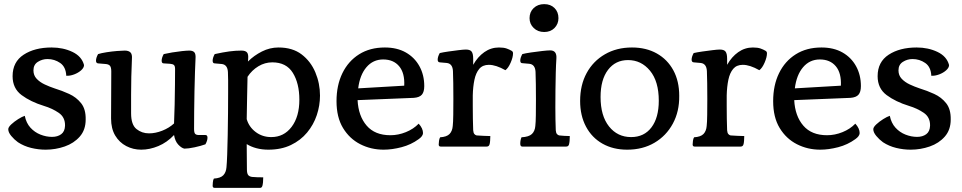

<svg xmlns="http://www.w3.org/2000/svg" viewBox="-20 -790 4660 930"><path d="M201 -65Q166 -65 131 -73.5Q96 -82 67 -101Q49 -114 34.5 -131.5Q20 -149 20 -164Q20 -174 34.5 -187.5Q49 -201 68 -213Q87 -225 100 -229Q107 -194 127.5 -171.5Q148 -149 176 -138Q204 -127 232 -127Q259 -127 276.5 -140Q294 -153 295 -181Q296 -222 264.5 -243.5Q233 -265 193 -277Q128 -297 84.5 -329.5Q41 -362 41 -421Q41 -490 94.5 -525Q148 -560 230 -560Q286 -560 331 -538.5Q376 -517 387 -475Q387 -462 373 -449.5Q359 -437 339 -429.5Q319 -422 301 -423Q299 -466 271.5 -485Q244 -504 210 -504Q185 -504 163.5 -490.5Q142 -477 142 -449Q142 -425 157.5 -408.5Q173 -392 196.5 -381Q220 -370 244 -362Q280 -351 315 -335Q350 -319 373 -290Q396 -261 395 -211Q395 -161 366.5 -128.5Q338 -96 293.5 -80.5Q249 -65 201 -65Z M664 -65Q625 -65 591.5 -82.5Q558 -100 538 -133.5Q518 -167 518 -216L519 -444Q519 -464 512.5 -471.5Q506 -479 491 -480L455 -483Q445 -484 445 -496Q445 -510 455 -528Q471 -533 496.5 -537Q522 -541 547 -543Q572 -545 584 -545Q603 -545 612 -536Q621 -527 619 -504Q617 -464 616 -418Q615 -372 615 -331V-241Q615 -186 641 -165Q667 -144 702 -144Q733 -144 766 -157Q799 -170 823 -192Q825 -234 826 -283.5Q827 -333 827.5 -379Q828 -425 828 -456Q828 -470 822.5 -475Q817 -480 804 -481L773 -483Q763 -483 763 -496Q763 -510 773 -528Q790 -532 814 -536Q838 -540 861.5 -542.5Q885 -545 897 -545Q914 -545 921.5 -536.5Q929 -528 927 -504Q926 -484 924.5 -442.5Q923 -401 922 -349.5Q921 -298 920.5 -249Q920 -200 920 -165Q920 -147 925.5 -141.5Q931 -136 943 -136H975Q985 -136 985 -123Q985 -109 975 -91Q953 -83 922.5 -76.5Q892 -70 873 -70Q859 -73 843.5 -89.5Q828 -106 823 -136Q789 -100 747 -82.5Q705 -65 664 -65Z M1020 120Q1010 120 1010 110Q1010 106 1011 93.5Q1012 81 1016 75Q1048 73 1061.5 59Q1075 45 1077 20Q1079 0 1080.5 -41.5Q1082 -83 1083 -136Q1084 -189 1084.5 -243.5Q1085 -298 1085 -345Q1085 -376 1085 -401Q1085 -426 1084 -441Q1082 -477 1054 -480L1020 -483Q1010 -483 1010 -496Q1010 -510 1020 -528Q1061 -537 1091 -541Q1121 -545 1149 -545Q1169 -545 1176.5 -536Q1184 -527 1182 -505Q1182 -499 1181 -492Q1210 -521 1248.5 -540.5Q1287 -560 1329 -560Q1397 -560 1441 -526.5Q1485 -493 1507.5 -439.5Q1530 -386 1530 -327Q1530 -279 1514.5 -232.5Q1499 -186 1467.5 -148Q1436 -110 1389 -87.5Q1342 -65 1280 -65Q1249 -65 1222.5 -72Q1196 -79 1175 -92Q1175 -59 1175.5 -29Q1176 1 1176 30Q1176 49 1181.5 57Q1187 65 1201 67Q1207 68 1226 68.5Q1245 69 1255 69Q1255 96 1251 110Q1248 120 1240 120ZM1175 -213Q1186 -175 1218.5 -150.5Q1251 -126 1294 -126Q1355 -126 1392.5 -175.5Q1430 -225 1430 -307Q1430 -386 1398.5 -437Q1367 -488 1299 -488Q1263 -488 1231.5 -469Q1200 -450 1179 -418Q1178 -376 1177 -323.5Q1176 -271 1175 -213Z M1712 -305Q1716 -228 1756 -181.5Q1796 -135 1871 -135Q1909 -135 1946 -150Q1983 -165 2008 -191Q2029 -168 2029 -145Q2028 -130 2008 -116Q1971 -89 1925 -77Q1879 -65 1838 -65Q1777 -65 1725 -91.5Q1673 -118 1641.5 -170Q1610 -222 1610 -300Q1610 -377 1638.5 -435.5Q1667 -494 1719.5 -527Q1772 -560 1844 -560Q1903 -560 1945.5 -536Q1988 -512 2011.5 -469.5Q2035 -427 2035 -373Q2035 -345 2023.5 -331.5Q2012 -318 1984 -316ZM1836 -502Q1787 -502 1755 -464.5Q1723 -427 1715 -362L1938 -375Q1941 -436 1913.5 -469Q1886 -502 1836 -502Z M2115 -80Q2105 -80 2105 -90Q2105 -97 2106.5 -108Q2108 -119 2112 -125Q2144 -127 2157.5 -141Q2171 -155 2173 -180Q2175 -197 2175.5 -234.5Q2176 -272 2176 -311Q2176 -350 2175.5 -387Q2175 -424 2174 -446Q2172 -482 2144 -485L2110 -488Q2100 -489 2100 -501Q2100 -515 2110 -533Q2127 -537 2152 -540.5Q2177 -544 2201 -547Q2225 -550 2237 -550Q2257 -550 2264.5 -540Q2272 -530 2272 -505Q2272 -492 2272 -476Q2294 -515 2326 -537.5Q2358 -560 2397 -560Q2420 -560 2434 -555Q2448 -550 2458 -544Q2465 -540 2465 -532Q2465 -513 2453.5 -486.5Q2442 -460 2428 -450Q2382 -476 2348 -476Q2318 -476 2301.5 -456.5Q2285 -437 2278 -403.5Q2271 -370 2270 -328Q2270 -315 2270 -301.5Q2270 -288 2270 -275Q2270 -245 2270.5 -214.5Q2271 -184 2272 -159Q2273 -146 2278 -140.5Q2283 -135 2289 -134Q2305 -133 2323.5 -132Q2342 -131 2355 -131Q2355 -121 2354 -108Q2353 -95 2351 -90Q2348 -80 2337 -80Z M2510 -80Q2500 -80 2500 -94Q2500 -111 2506 -125Q2542 -127 2556.5 -141Q2571 -155 2573 -180Q2575 -197 2575.5 -232Q2576 -267 2576 -306Q2576 -345 2575.5 -382.5Q2575 -420 2574 -442Q2572 -478 2544 -481L2510 -484Q2500 -484 2500 -497Q2500 -510 2510 -528Q2525 -532 2552.5 -536Q2580 -540 2606.5 -543Q2633 -546 2645 -546Q2678 -546 2675 -506Q2673 -477 2672 -437.5Q2671 -398 2670.5 -354.5Q2670 -311 2670 -270Q2670 -240 2670.5 -212Q2671 -184 2672 -159Q2673 -146 2678 -140.5Q2683 -135 2689 -134Q2698 -133 2712.5 -132Q2727 -131 2740 -131Q2740 -104 2736 -90Q2733 -80 2722 -80ZM2616 -635Q2585 -635 2565 -654.5Q2545 -674 2545 -702Q2545 -732 2565 -751Q2585 -770 2616 -770Q2647 -770 2666 -751Q2685 -732 2685 -702Q2685 -674 2666 -654.5Q2647 -635 2616 -635Z M3018 -65Q2950 -65 2898.5 -94Q2847 -123 2818.5 -176.5Q2790 -230 2790 -301Q2790 -378 2821.5 -436Q2853 -494 2910 -527Q2967 -560 3041 -560Q3110 -560 3161.5 -531Q3213 -502 3241.5 -449.5Q3270 -397 3270 -326Q3271 -250 3239 -191Q3207 -132 3150 -98.5Q3093 -65 3018 -65ZM3037 -126Q3100 -126 3135.5 -173Q3171 -220 3171 -302Q3171 -396 3128.5 -447.5Q3086 -499 3022 -499Q2961 -499 2925 -451.5Q2889 -404 2889 -320Q2889 -229 2930 -177.5Q2971 -126 3037 -126Z M3345 -80Q3335 -80 3335 -90Q3335 -97 3336.5 -108Q3338 -119 3342 -125Q3374 -127 3387.5 -141Q3401 -155 3403 -180Q3405 -197 3405.5 -234.5Q3406 -272 3406 -311Q3406 -350 3405.5 -387Q3405 -424 3404 -446Q3402 -482 3374 -485L3340 -488Q3330 -489 3330 -501Q3330 -515 3340 -533Q3357 -537 3382 -540.5Q3407 -544 3431 -547Q3455 -550 3467 -550Q3487 -550 3494.5 -540Q3502 -530 3502 -505Q3502 -492 3502 -476Q3524 -515 3556 -537.5Q3588 -560 3627 -560Q3650 -560 3664 -555Q3678 -550 3688 -544Q3695 -540 3695 -532Q3695 -513 3683.5 -486.5Q3672 -460 3658 -450Q3612 -476 3578 -476Q3548 -476 3531.5 -456.5Q3515 -437 3508 -403.5Q3501 -370 3500 -328Q3500 -315 3500 -301.5Q3500 -288 3500 -275Q3500 -245 3500.5 -214.5Q3501 -184 3502 -159Q3503 -146 3508 -140.5Q3513 -135 3519 -134Q3535 -133 3553.5 -132Q3572 -131 3585 -131Q3585 -121 3584 -108Q3583 -95 3581 -90Q3578 -80 3567 -80Z M3827 -305Q3831 -228 3871 -181.5Q3911 -135 3986 -135Q4024 -135 4061 -150Q4098 -165 4123 -191Q4144 -168 4144 -145Q4143 -130 4123 -116Q4086 -89 4040 -77Q3994 -65 3953 -65Q3892 -65 3840 -91.5Q3788 -118 3756.5 -170Q3725 -222 3725 -300Q3725 -377 3753.5 -435.5Q3782 -494 3834.5 -527Q3887 -560 3959 -560Q4018 -560 4060.5 -536Q4103 -512 4126.5 -469.5Q4150 -427 4150 -373Q4150 -345 4138.5 -331.5Q4127 -318 4099 -316ZM3951 -502Q3902 -502 3870 -464.5Q3838 -427 3830 -362L4053 -375Q4056 -436 4028.5 -469Q4001 -502 3951 -502Z M4391 -65Q4356 -65 4321 -73.5Q4286 -82 4257 -101Q4239 -114 4224.5 -131.5Q4210 -149 4210 -164Q4210 -174 4224.5 -187.5Q4239 -201 4258 -213Q4277 -225 4290 -229Q4297 -194 4317.5 -171.5Q4338 -149 4366 -138Q4394 -127 4422 -127Q4449 -127 4466.5 -140Q4484 -153 4485 -181Q4486 -222 4454.5 -243.5Q4423 -265 4383 -277Q4318 -297 4274.5 -329.5Q4231 -362 4231 -421Q4231 -490 4284.5 -525Q4338 -560 4420 -560Q4476 -560 4521 -538.5Q4566 -517 4577 -475Q4577 -462 4563 -449.5Q4549 -437 4529 -429.5Q4509 -422 4491 -423Q4489 -466 4461.5 -485Q4434 -504 4400 -504Q4375 -504 4353.5 -490.5Q4332 -477 4332 -449Q4332 -425 4347.5 -408.5Q4363 -392 4386.5 -381Q4410 -370 4434 -362Q4470 -351 4505 -335Q4540 -319 4563 -290Q4586 -261 4585 -211Q4585 -161 4556.5 -128.5Q4528 -96 4483.5 -80.5Q4439 -65 4391 -65Z"/></svg>

Font: Gowun Batang
Style: Bold
Weight: 700
Designer: Yanghee Ryu
Foundry: Yanghee Ryu
Version: Version 2.000